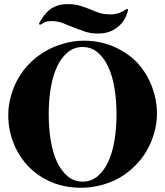

<svg xmlns="http://www.w3.org/2000/svg" viewBox="-20 -884 790 918"><path d="M382.8 -689.5Q331.1 -689.5 285.2 -675.8Q238.3 -663.1 198.2 -639.6Q158.2 -617.2 125 -584Q91.8 -551.8 68.4 -511.7Q45.9 -472.7 33.2 -427.7Q19.5 -381.8 19.5 -334Q19.5 -260.7 45.9 -197.3Q71.3 -133.8 117.2 -86.9Q163.1 -40 227.5 -12.7Q291 13.7 367.2 13.7Q418.9 13.7 464.8 1Q511.7 -11.7 551.8 -34.2Q591.8 -57.6 625 -90.8Q658.2 -123 680.7 -162.1Q704.1 -202.1 716.8 -247.1Q730.5 -293 730.5 -340.8Q730.5 -389.6 717.8 -434.6Q706.1 -478.5 684.6 -517.6Q663.1 -555.7 632.8 -587.9Q601.6 -619.1 562.5 -641.6Q524.4 -664.1 478.5 -676.8Q432.6 -689.5 382.8 -689.5ZM375 -15.6Q334 -15.6 303.7 -41Q273.4 -66.4 252.9 -109.4Q232.4 -153.3 222.7 -211.9Q212.9 -270.5 212.9 -337.9Q212.9 -404.3 222.7 -462.9Q232.4 -521.5 252.9 -565.4Q273.4 -609.4 303.7 -633.8Q334 -659.2 375 -659.2Q416 -659.2 446.3 -633.8Q476.6 -609.4 497.1 -565.4Q517.6 -521.5 527.3 -462.9Q537.1 -404.3 537.1 -337.9Q537.1 -270.5 527.3 -211.9Q517.6 -153.3 497.1 -109.4Q476.6 -66.4 446.3 -41Q416 -15.6 375 -15.6ZM591.8 -833Q585.9 -809.6 573.2 -789.1Q561.5 -769.5 543 -754.9Q525.4 -740.2 501 -731.4Q476.6 -723.6 447.3 -723.6Q416 -723.6 387.7 -732.4Q359.4 -742.2 331.1 -752.9Q303.7 -764.6 278.3 -774.4Q252 -783.2 226.6 -783.2Q207 -783.2 195.3 -778.3Q183.6 -772.5 176.8 -767.6Q172.9 -764.6 168.9 -766.6Q167 -768.6 167 -770.5Q167 -772.5 168 -774.4Q178.7 -793.9 190.4 -809.6Q203.1 -826.2 218.8 -838.9Q235.4 -850.6 255.9 -857.4Q276.4 -864.3 302.7 -864.3Q338.9 -864.3 363.3 -856.4Q388.7 -848.6 410.2 -839.8Q432.6 -830.1 455.1 -822.3Q476.6 -815.4 506.8 -815.4Q534.2 -815.4 550.8 -822.3Q568.4 -829.1 582 -838.9Q585.9 -841.8 589.8 -840.8Q591.8 -839.8 591.8 -836.9Q591.8 -835 591.8 -833Z"/></svg>

Font: Mermaid
Style: Bold
Weight: 400
Designer: Scott Simpson
Version: Version 1.001